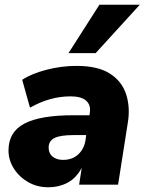

<svg xmlns="http://www.w3.org/2000/svg" viewBox="-20 -782 612 813"><path d="M185 11Q137 11 99 -11Q61 -33 38.5 -68.5Q16 -104 16 -145Q16 -223 83 -258.5Q150 -294 291 -294H359L360 -303Q366 -336 345.5 -355Q325 -374 279 -374Q191 -374 107 -326L74 -444Q113 -470 176.5 -486.5Q240 -503 304 -503Q395 -503 446 -470Q497 -437 514.5 -381.5Q532 -326 521 -261L480 0H315L326 -71Q302 -27 265.5 -8Q229 11 185 11ZM247 -105Q286 -105 311 -128Q336 -151 342 -188L345 -210H291Q235 -210 210.5 -197.5Q186 -185 186 -157Q186 -132 203 -118.5Q220 -105 247 -105ZM270 -557 401 -762H572L385 -557Z"/></svg>

Font: Nunito Sans Black
Style: Italic
Weight: 900
Italic angle: -9°
Designer: Vernon Adams
Foundry: Vernon Adams
Version: Version 3.006; ttfautohint (v1.8.3)